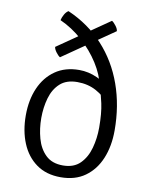

<svg xmlns="http://www.w3.org/2000/svg" viewBox="-85 -806 686 880"><g transform="rotate(10 258.0 -366.0)"><path d="M465 -242Q465 -168.5 441.2 -111.2Q417.5 -54 371.5 -21Q325.5 12 258 12Q191 12 145 -21Q99 -54 75.5 -111Q52 -168 52 -240Q52 -311.5 76.2 -367.2Q100.5 -423 146.5 -455Q192.5 -487 258 -487Q301 -487 341.8 -468.5Q382.5 -450 407 -426V-359Q386 -388.5 347.2 -409.8Q308.5 -431 259 -431Q208 -431 178.5 -404Q149 -377 136.5 -333.2Q124 -289.5 124 -240Q124 -191 136.5 -145.8Q149 -100.5 178.5 -71.8Q208 -43 259 -43Q309.5 -43 338.8 -72.2Q368 -101.5 380.5 -147.2Q393 -193 393 -242Q393 -309 383.2 -354.2Q373.5 -399.5 362 -431Q352 -481.5 319 -533.5Q286 -585.5 237.5 -628.8Q189 -672 133 -697Q136 -710.5 143.8 -724.2Q151.5 -738 162 -744Q259.5 -701.5 327.2 -627.5Q395 -553.5 430 -455.2Q465 -357 465 -242ZM366 -735Q374.5 -730 385 -716.2Q395.5 -702.5 396 -692L160 -529Q151 -534.5 141 -548Q131 -561.5 130 -572Z"/></g></svg>

Font: Signika Negative Light
Style: Regular
Weight: 300
Designer: Anna Giedry
Foundry: Anna Giedry
Version: Version 2.001